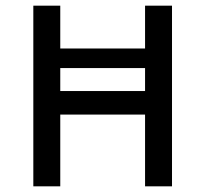

<svg xmlns="http://www.w3.org/2000/svg" viewBox="-20 -657 724 677"><path d="M97.5 -637H192.5V-336H491.5V-637H586.5V0H491.5V-253H192.5V0H97.5ZM149 -417V-486H536.5V-417Z"/></svg>

Font: Karla Medium
Style: Regular
Weight: 500
Designer: Jonathan Pinhorn
Version: Version 2.001